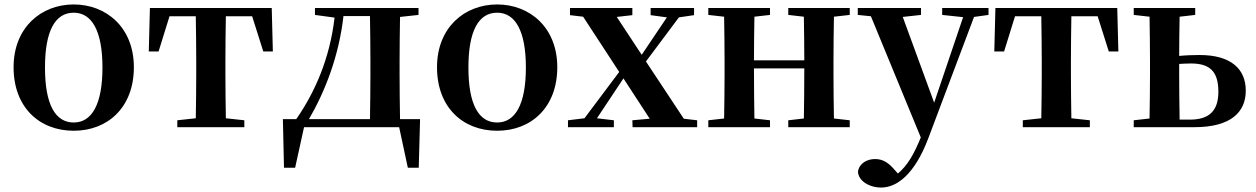

<svg xmlns="http://www.w3.org/2000/svg" viewBox="-20 -571 5638 862"><path d="M311 16C464 16 581 -89 581 -269C581 -449 456 -551 311 -551C165 -551 41 -448 41 -269C41 -90 156 16 311 16ZM311 -21C228 -21 182 -102 182 -268C182 -433 228 -514 311 -514C392 -514 440 -433 440 -268C440 -102 392 -21 311 -21Z M1112 -498 1162 -340H1205L1200 -535H653L648 -340H692L741 -498H859C860 -441 861 -357 861 -300V-235C861 -179 860 -97 859 -40L776 -31V0H1077V-31L994 -40C993 -97 992 -179 992 -235V-300C992 -357 993 -441 994 -498Z M1367 -36C1440 -161 1502 -321 1522 -499H1641C1642 -442 1643 -357 1643 -300V-235C1643 -178 1642 -93 1641 -36ZM1776 -36C1775 -93 1774 -178 1774 -235V-300C1774 -356 1775 -438 1776 -495L1859 -504V-535H1394V-504L1482 -492C1461 -309 1394 -157 1310 -36H1250L1255 182H1305L1345 0H1772L1811 182H1860L1866 -36Z M2212 16C2365 16 2482 -89 2482 -269C2482 -449 2357 -551 2212 -551C2066 -551 1942 -448 1942 -269C1942 -90 2057 16 2212 16ZM2212 -21C2129 -21 2083 -102 2083 -268C2083 -433 2129 -514 2212 -514C2293 -514 2341 -433 2341 -268C2341 -102 2293 -21 2212 -21Z M3050 -38 2880 -295 3028 -493 3096 -503V-535H2901V-503L2974 -493L2861 -325L2749 -495L2819 -503V-535H2539V-503L2598 -496L2760 -248L2604 -40L2530 -31V0H2736V-31L2660 -40L2779 -219L2897 -38L2819 -31L2820 0H3110V-31Z M3795 -504V-535H3519V-504L3589 -496C3590 -441 3591 -361 3591 -300H3365C3365 -361 3366 -440 3367 -496L3437 -504V-535H3160V-504L3231 -496C3232 -439 3233 -356 3233 -300V-235C3233 -179 3232 -96 3231 -39L3160 -31V0H3437V-31L3367 -39C3366 -96 3365 -182 3365 -264H3591C3591 -182 3590 -96 3589 -39L3519 -31V0H3795V-31L3724 -39C3723 -96 3722 -179 3722 -235V-300C3722 -356 3723 -439 3724 -496Z M4418 -535H4210V-504L4304 -494L4174 -110L4033 -495L4115 -504V-535H3831V-504L3890 -498L4114 46C4084 120 4054 173 4011 208L3997 192C3971 162 3946 143 3909 143C3874 143 3838 161 3832 199C3833 241 3883 271 3936 271C4004 271 4085 216 4148 49L4353 -495L4418 -504Z M4908 -498 4958 -340H5001L4996 -535H4449L4444 -340H4488L4537 -498H4655C4656 -441 4657 -357 4657 -300V-235C4657 -179 4656 -97 4655 -40L4572 -31V0H4873V-31L4790 -40C4789 -97 4788 -179 4788 -235V-300C4788 -357 4789 -441 4790 -498Z M5276 -34C5275 -91 5274 -177 5274 -235V-284C5292 -285 5309 -286 5327 -286C5410 -286 5450 -252 5450 -159C5450 -71 5406 -34 5323 -34ZM5346 -504V-535H5070V-504L5141 -496C5142 -439 5143 -356 5143 -300V-235C5143 -179 5142 -96 5141 -39L5070 -31V0H5342C5508 0 5573 -69 5573 -164C5573 -261 5507 -324 5366 -324C5338 -324 5306 -323 5274 -320C5274 -374 5275 -445 5276 -496Z"/></svg>

Font: Source Han Serif
Style: Bold
Weight: 700
Designer: Ryoko NISHIZUKA 西塚涼子 (kana & ideographs); Frank Grießhammer (Latin, Greek & Cyrillic); Wenlong ZHANG 张文龙 (bopomofo); San
Foundry: Adobe Systems Incorporated
Version: Version 1.001;PS 1.001;hotconv 16.6.54;makeotf.lib2.5.65590